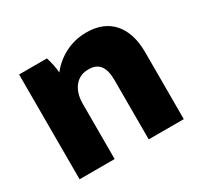

<svg xmlns="http://www.w3.org/2000/svg" viewBox="-119 -679 858 825"><g transform="rotate(-30 310.0 -266.0)"><path d="M56 0H230V-275C230 -343 266 -390 322 -390H326C375 -390 399 -360 399 -294V0H573V-333C573 -459 508 -532 398 -532H394C320 -532 254 -497 210 -441C209 -464 201 -499 194 -520H56Z"/></g></svg>

Font: Fixel Text ExtraBold
Style: Regular
Weight: 800
Width: 4
Designer: AlfaBravo + MacPaw
Foundry: Kyrylo Tkachov, Marchela Mozhyna, Serhii Makarenko, Maria Weinstein, Zakhar Kryvoshyya
Version: Version 1.211